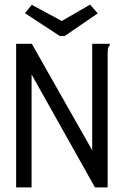

<svg xmlns="http://www.w3.org/2000/svg" viewBox="-20 -813 540 833"><path d="M50 -623H118L380 -161V-623H456V-616Q450 -610 448.5 -603Q447 -596 447 -579V0H392L117 -490V0H50ZM371 -793 404 -755 261 -657H239L88 -756L118 -792L248 -722Z"/></svg>

Font: Inconsolata Nerd Font Mono
Style: Regular
Weight: 400
Monospace: yes
Designer: Raph Levien, Cyreal, Brenton Simpson
Foundry: Raph Levien, Cyreal, Google
Version: Version 3.000; ttfautohint (v1.8.3);Nerd Fonts 3.0.2